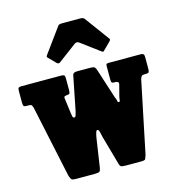

<svg xmlns="http://www.w3.org/2000/svg" viewBox="-126 -878 906 991"><g transform="rotate(-15 327.5 -383.0)"><path d="M246 -323.5 282.5 -506.5Q285 -520 306 -520H373Q389 -520 395.5 -517.8Q402 -515.5 407 -504.5L459.5 -341.5Q467.5 -324.5 467.5 -317.8Q467.5 -311 473.5 -311Q480.5 -311 480.5 -318.5Q480.5 -326 484.5 -341.5L499 -397.5Q501.5 -408 496.2 -411.5Q491 -415 484.5 -415H477Q466 -415 463.5 -419.5Q461 -424 461 -433.5V-506.5Q461 -516.5 465 -518.2Q469 -520 479 -520H646Q656 -520 660.5 -516.2Q665 -512.5 665 -501V-438.5Q665 -424.5 662.2 -419.8Q659.5 -415 645 -415H638Q629 -415 624.5 -411.8Q620 -408.5 616 -396.5L536 -10.5Q531 4 528.2 9.5Q525.5 15 505 15H427Q405 15 398.5 11.5Q392 8 388.5 -7.5L346.5 -156.5Q342.5 -174.5 339.2 -187.5Q336 -200.5 329 -200.5Q323.5 -200.5 320 -188.2Q316.5 -176 314 -160.5L291 -7.5Q288.5 7.5 282.8 11.2Q277 15 256 15H160Q138 15 133.8 10Q129.5 5 124 -10.5L41.5 -397.5Q37.5 -409 34.2 -412Q31 -415 15 -415H8Q-5 -415 -7.5 -420.8Q-10 -426.5 -10 -438.5V-499.5Q-10 -513.5 -5.8 -516.8Q-1.5 -520 11 -520H219.5Q232.5 -520 237 -516.8Q241.5 -513.5 241.5 -499.5V-437.5Q241.5 -423.5 238.5 -419.2Q235.5 -415 221.5 -415H233.5Q219 -415 213 -412.8Q207 -410.5 209 -399.5L219 -322.5Q220.5 -309.5 222.5 -301.5Q224.5 -293.5 230.5 -293.5Q237 -293.5 239.8 -300.8Q242.5 -308 246 -323.5ZM215 -590 180.5 -625Q175 -630.5 174.8 -633Q174.5 -635.5 179 -642L273 -771Q277 -777 282.8 -778.2Q288.5 -779.5 299.5 -779.5H392Q409 -779.5 415 -771L511 -640Q516.5 -634.5 507 -625L470 -588Q464.5 -582.5 462.5 -582.8Q460.5 -583 454 -587.5L356.5 -660Q343.5 -669.5 331.5 -660.5L233 -587Q224.5 -580.5 215 -590Z"/></g></svg>

Font: Besley* Condensed Fatface
Style: Regular
Weight: 900
Width: 3
Designer: Owen Earl
Foundry: indestructible type*
Version: Version 3.000; ttfautohint (v1.8.3)